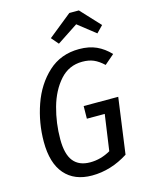

<svg xmlns="http://www.w3.org/2000/svg" viewBox="-134 -995 839 1089"><g transform="rotate(-15 285.0 -450.0)"><path d="M562 -623 505 -574Q475 -602 447 -614Q419 -626 381 -626Q302 -626 249.5 -567Q197 -508 172 -418Q147 -328 147 -233Q147 -145 180 -104Q213 -63 278 -63Q341 -63 398 -96L428 -307H323L324 -381H527L482 -53Q380 12 269 12Q166 12 109.5 -53Q53 -118 53 -243Q53 -354 89.5 -459Q126 -564 200 -632Q274 -700 382 -700Q440 -700 483 -680.5Q526 -661 562 -623ZM244 -801 382 -912H438L544 -798L506 -759L403 -840L280 -759Z"/></g></svg>

Font: Fira Sans Condensed
Style: Italic
Weight: 400
Width: 3
Italic angle: -8°
Designer: bBox Type GmbH & Carrois Corporate GbR & Edenspiekermann AG
Foundry: bBox Type GmbH & Carrois Corporate GbR & Edenspiekermann AG
Version: Version 4.301